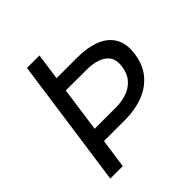

<svg xmlns="http://www.w3.org/2000/svg" viewBox="-192 -867 1012 1012"><g transform="rotate(-45 314.0 -361.5)"><path d="M615 -374.5Q605 -302 565.8 -255.2Q526.5 -208.5 466.5 -186Q406.5 -163.5 333.5 -163.5H175.5L152 0H59L161 -723H254L233 -574.5H387.5Q462.5 -574.5 517.2 -553Q572 -531.5 598.2 -487.2Q624.5 -443 615 -374.5ZM520.5 -374.5Q526.5 -417.5 508.8 -443.8Q491 -470 456.2 -482Q421.5 -494 376 -494L221.5 -494.5L186.5 -244H345Q388.5 -244 426 -257Q463.5 -270 488.8 -298.8Q514 -327.5 520.5 -374.5Z"/></g></svg>

Font: Public Sans
Style: Italic
Weight: 400
Italic angle: -8°
Designer: The Public Sans project authors (U.S. Web Design System). Libre Franklin designed by Pablo Impallari and Rodrigo Fuenzal
Version: Version 1.008; ttfautohint (v1.8.1) -l 8 -r 50 -G 200 -x 14 